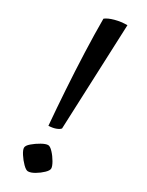

<svg xmlns="http://www.w3.org/2000/svg" viewBox="-206 -804 648 846"><g transform="rotate(30 118.0 -381.5)"><path d="M88 -212Q81 -294 75 -387Q69 -480 65.5 -571.5Q62 -663 62 -742Q77 -754 106.5 -762Q136 -770 168 -770L146 -232Q141 -225 126 -219Q111 -213 88 -212ZM110 7Q100 7 84 -9Q68 -25 55.5 -44.5Q43 -64 43 -75Q43 -86 60 -100.5Q77 -115 97.5 -126.5Q118 -138 130 -138Q140 -138 155 -122Q170 -106 181.5 -86Q193 -66 193 -55Q193 -45 178 -30.5Q163 -16 143.5 -4.5Q124 7 110 7Z"/></g></svg>

Font: Texturina
Style: Regular
Weight: 400
Designer: Guillermo Torres Carreño
Foundry: Omnibus-Type
Version: Version 1.002; ttfautohint (v1.8.3)